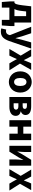

<svg xmlns="http://www.w3.org/2000/svg" viewBox="1794 -2342 742 4369"><g transform="rotate(90 2164.5 -157.0)"><path d="M152 0H432V172H558L572 -19V-115H493V-496H123L100 -299C83 -159 66 -128 42 -115H11V-19L25 172H152ZM227 -266 240 -381H346V-115H186C205 -152 220 -201 227 -266Z M696 194C813 194 866 130 913 5L1085 -496H944L884 -283C872 -236 861 -189 850 -142H846C833 -191 821 -238 807 -283L736 -496H588L779 -13L772 13C759 52 734 78 685 78C674 78 661 74 652 72L626 184C646 190 666 194 696 194Z M1093 0H1245L1284 -82C1296 -111 1310 -140 1322 -168H1326C1342 -140 1357 -110 1373 -82L1421 0H1579L1426 -241L1570 -496H1418L1384 -416C1373 -388 1360 -359 1350 -331H1346C1332 -359 1317 -388 1304 -416L1260 -496H1102L1245 -258Z M1845 12C1970 12 2086 -83 2086 -248C2086 -413 1970 -508 1845 -508C1719 -508 1603 -413 1603 -248C1603 -83 1719 12 1845 12ZM1845 -107C1784 -107 1754 -162 1754 -248C1754 -334 1784 -389 1845 -389C1905 -389 1936 -334 1936 -248C1936 -162 1905 -107 1845 -107Z M2187 0H2410C2523 0 2616 -41 2616 -143C2616 -210 2576 -244 2514 -259V-263C2573 -279 2597 -323 2597 -365C2597 -464 2509 -496 2398 -496H2187ZM2330 -302V-399H2389C2438 -399 2457 -380 2457 -350C2457 -320 2437 -302 2388 -302ZM2330 -97V-205H2400C2452 -205 2474 -182 2474 -153C2474 -120 2454 -97 2401 -97Z M2715 0H2862V-189H3021V0H3168V-496H3021V-317H2862V-496H2715Z M3297 0H3431L3560 -210C3576 -238 3601 -284 3617 -314H3621C3615 -253 3608 -188 3608 -138V0H3750V-496H3616L3487 -286C3472 -257 3446 -212 3430 -182H3427C3432 -243 3439 -309 3439 -358V-496H3297Z M3829 0H3981L4020 -82C4032 -111 4046 -140 4058 -168H4062C4078 -140 4093 -110 4109 -82L4157 0H4315L4162 -241L4306 -496H4154L4120 -416C4109 -388 4096 -359 4086 -331H4082C4068 -359 4053 -388 4040 -416L3996 -496H3838L3981 -258Z"/></g></svg>

Font: Giro Sans Regular
Style: Bold
Weight: 700
Designer: Paul D. Hunt
Foundry: Adobe Systems Incorporated
Version: Version 1.000;PS 1.0;hotconv 1.0.88;makeotf.lib2.5.647800